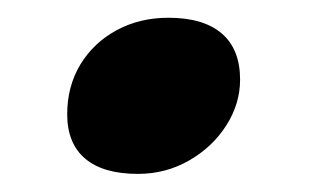

<svg xmlns="http://www.w3.org/2000/svg" viewBox="-20 -379 350 212"><path d="M54.2 -187ZM166 -359.4Q204.6 -359.4 224.9 -342Q245.1 -324.7 245.1 -291Q245.1 -264.6 230 -240.7Q214.8 -216.8 189 -201.9Q163.1 -187 132.3 -187Q93.8 -187 74 -203.9Q54.2 -220.7 54.2 -252.9Q54.2 -283.7 68.8 -307.9Q83.5 -332 108.9 -345.7Q134.3 -359.4 166 -359.4Z"/></svg>

Font: TypoPRO Playfair Display SC
Style: Italic
Weight: 900
Italic angle: -14°
Designer: Claus Eggers Sørensen
Foundry: Claus Eggers Sørensen
Version: Version 1.004;PS 001.004;hotconv 1.0.70;makeotf.lib2.5.58329